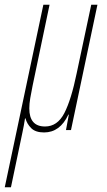

<svg xmlns="http://www.w3.org/2000/svg" viewBox="-67 -546 449 806"><path d="M-47 240H-21L27 11Q30 -4 33 -19Q36 -34 38 -49H40Q46 -26 64 -8Q82 10 118 10Q185 10 220 -65H222L210 0H231L342 -526H316L255 -239Q232 -127 203 -71Q174 -15 122 -15Q56 -15 56 -91Q56 -110 60 -134Q64 -158 70 -187L141 -526H115Z"/></svg>

Font: Noto Sans Display Condensed Thin
Style: Italic
Weight: 250
Width: 3
Italic angle: -12°
Designer: Monotype Design Team
Foundry: Monotype Imaging Inc.
Version: Version 1.900